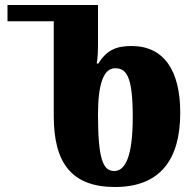

<svg xmlns="http://www.w3.org/2000/svg" viewBox="-20 -734 765 768"><path d="M440 14C619 14 701 -94 701 -283C701 -453 635 -550 506 -550C444 -550 407 -533 373 -480H367C371 -505 372 -530 372 -557V-714H10V-649H195V-270C195 -84 265 14 440 14ZM437 -50C392 -50 372 -97 372 -277C372 -399 395 -461 440 -461C485 -461 511 -431 511 -266C511 -105 480 -50 437 -50Z"/></svg>

Font: Noto Serif Georgian Condensed Black
Style: Regular
Weight: 900
Width: 3
Designer: Monotype Design Team, Akaki Razmadze
Foundry: Google LLC
Version: Version 2.003